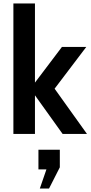

<svg xmlns="http://www.w3.org/2000/svg" viewBox="-20 -770 525 1104"><path d="M57 0V-750H181V-295L336 -500H476L294 -260L480 0H340L181 -222V0ZM262 314H209L247 204H201V91H324V192Z"/></svg>

Font: Cabin VF Beta
Style: Regular
Weight: 400
Designer: Pablo Impallari
Foundry: Pablo Impallari. http://www.impallari.com Igino Marini. http://www.ikern.com
Version: Version 2.200